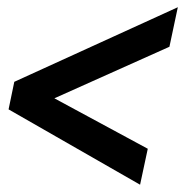

<svg xmlns="http://www.w3.org/2000/svg" viewBox="-20 -592 506 524"><path d="M362.3 -87.9 3.4 -293.5 19 -368.7 465.3 -572.3 442.4 -464.4 128.4 -323.7 383.3 -186Z"/></svg>

Font: Cadman
Style: Bold Italic
Weight: 700
Italic angle: -12°
Designer: Paul James MIller
Foundry: High-Logic / Made with FontCreator
Version: Version 2.114;March 28, 2021;FontCreator 13.0.0.2683 64-bit